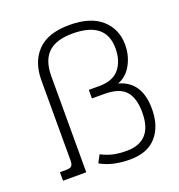

<svg xmlns="http://www.w3.org/2000/svg" viewBox="-131 -822 886 948"><g transform="rotate(-20 312.0 -348.5)"><path d="M238 -21 259 -61Q292 -44 322.5 -37.5Q353 -31 393 -31Q458 -31 493 -68.5Q528 -106 528 -184Q528 -259 495 -296Q462 -333 382 -333H318V-378H373Q445 -378 478.5 -419Q512 -460 512 -526Q512 -667 337 -667Q250 -667 208.5 -627Q167 -587 167 -504V0H45V-45H80Q99 -45 106.5 -53Q114 -61 114 -81V-502Q114 -599 169 -655.5Q224 -712 337 -712Q447 -712 505 -660.5Q563 -609 563 -526Q563 -471 537.5 -423.5Q512 -376 465 -358Q579 -327 579 -183Q579 -92 531.5 -38.5Q484 15 393 15Q300 15 238 -21Z"/></g></svg>

Font: Pridi ExtraLight
Style: Regular
Weight: 275
Designer: Katatrad Team
Foundry: CadsonDemak
Version: Version 1.001